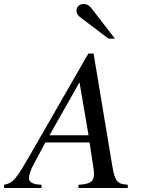

<svg xmlns="http://www.w3.org/2000/svg" viewBox="-71 -934 702 954"><path d="M564 0V-16C511 -20 500 -31 486 -115L394 -668H368L83 -172C8 -42 -5 -25 -51 -16V0H135V-16C88 -18 73 -30 73 -49C73 -65 81 -89 95 -115L154 -226H374L394 -95C395 -86 396 -77 396 -69C396 -35 382 -19 319 -16V0ZM369 -262H175L324 -525ZM500 -742 385 -891C372 -908 360 -914 345 -914C325 -914 309 -902 309 -880C309 -868 315 -858 328 -848L468 -742Z"/></svg>

Font: XITS
Style: Italic
Weight: 400
Italic angle: -16.33°
Designer: MicroPress Inc., with final additions and corrections provided by Coen Hoffman, Elsevier (retired)
Version: Version 1.107